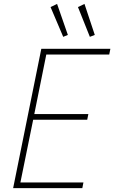

<svg xmlns="http://www.w3.org/2000/svg" viewBox="-20 -972 590 992"><path d="M47.9 0 193.4 -719.7H550.3L544.4 -690.4H219.2L157.2 -382.8H436.5L430.7 -353.5H151.4L85.4 -29.3H411.1L405.3 0ZM306.6 -781.7 241.2 -935.5 274.9 -951.7 330.6 -791.5ZM444.3 -781.7 382.8 -935.5 416.5 -951.7 469.7 -791.5Z"/></svg>

Font: Reddit Sans ExtraLight
Style: Italic
Weight: 250
Italic angle: -11.25°
Designer: Stephen Hutchings
Version: Version 1.013